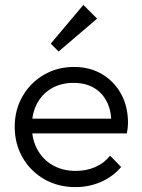

<svg xmlns="http://www.w3.org/2000/svg" viewBox="-20 -753 578 783"><path d="M288 10Q217 10 161 -22Q105 -54 72.5 -110Q40 -166 40 -236Q40 -305 72 -360.5Q104 -416 159 -448Q214 -480 282 -480Q346 -480 395.5 -451Q445 -422 473.5 -370.5Q502 -319 502 -252Q502 -244 501 -233.5Q500 -223 497 -209H90V-269H459L434 -247Q435 -299 416.5 -336.5Q398 -374 363.5 -394.5Q329 -415 280 -415Q229 -415 191 -393Q153 -371 131.5 -331.5Q110 -292 110 -238Q110 -184 132.5 -143Q155 -102 195.5 -79Q236 -56 289 -56Q332 -56 368 -71.5Q404 -87 429 -118L474 -72Q441 -33 392.5 -11.5Q344 10 288 10ZM219 -543 187 -575 320 -733 376 -677Z"/></svg>

Font: Outfit Thin Light
Style: Regular
Weight: 300
Version: Version 1.100;gftools[0.9.27]